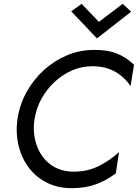

<svg xmlns="http://www.w3.org/2000/svg" viewBox="-20 -970 718 1000"><path d="M495 -856 619 -950 663 -909 485 -770 351 -911 405 -950ZM160 -350Q149 -279 170 -216.5Q191 -154 240 -115.5Q289 -77 361 -76Q434 -75 494 -105Q554 -135 600 -178L583 -67Q534 -30 479 -10Q424 10 353 10Q280 10 222.5 -19.5Q165 -49 128 -99.5Q91 -150 76 -215Q61 -280 71 -350Q82 -424 117.5 -489Q153 -554 207 -603.5Q261 -653 328 -681.5Q395 -710 470 -710Q537 -711 586.5 -692Q636 -673 678 -633L660 -521Q628 -570 578 -597.5Q528 -625 461 -625Q406 -625 356 -603.5Q306 -582 265 -544Q224 -506 196.5 -456.5Q169 -407 160 -350Z"/></svg>

Font: Von Book
Style: Italic
Weight: 400
Version: Version 4.000; ttfautohint (v1.8.4.7-5d5b)